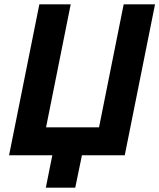

<svg xmlns="http://www.w3.org/2000/svg" viewBox="-20 -718 737 888"><path d="M192 150 222 0H22L162 -698H307L193 -129H438L552 -698H697L557 0H359L328 150Z"/></svg>

Font: IBM Plex Sans
Style: Italic
Weight: 400
Italic angle: -11.31°
Designer: Mike Abbink, Paul van der Laan, Pieter van Rosmalen
Foundry: Bold Monday
Version: Version 3.201